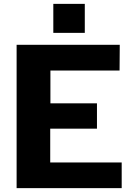

<svg xmlns="http://www.w3.org/2000/svg" viewBox="-20 -974 696 994"><path d="M419 -954H256V-804H419ZM66 0H610V-133H240V-308H482V-439H241V-609H599L600 -742H66Z"/></svg>

Font: 18Franklin
Style: Bold
Weight: 700
Designer: Pablo Impallari, Rodrigo Fuenzalida (Modified by Dan O. Williams)
Version: Version 0.025;PS 000.025;hotconv 1.0.88;makeotf.lib2.5.64775